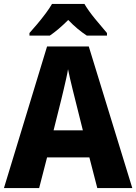

<svg xmlns="http://www.w3.org/2000/svg" viewBox="-20 -951 689 971"><path d="M472 0 432 -155H218L178 0H0L218 -716H429L649 0ZM360 -448Q355 -468 348 -496Q341 -524 334.5 -552.5Q328 -581 324 -601Q321 -581 314.5 -552.5Q308 -524 301.5 -496Q295 -468 290 -448L251 -292H399ZM407 -931Q427 -897 460.5 -856Q494 -815 521 -784V-771H419Q396 -786 372.5 -805.5Q349 -825 325 -850Q300 -825 277 -805.5Q254 -786 232 -771H129V-784Q146 -803 168 -829Q190 -855 210.5 -882.5Q231 -910 243 -931Z"/></svg>

Font: Noto Sans SemiCondensed ExtraBold
Style: Regular
Weight: 800
Width: 4
Designer: Monotype Design Team
Foundry: Monotype Imaging Inc.
Version: Version 2.013; ttfautohint (v1.8.4.7-5d5b)